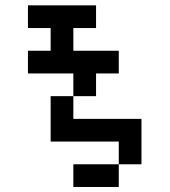

<svg xmlns="http://www.w3.org/2000/svg" viewBox="-20 -628 648 734"><path d="M434 0V86.8H260.4V0ZM260.4 -173.6H520.8V0H434V-86.8H173.6V-260.4H260.4ZM260.4 -520.8V-434H434V-347.2H347.2V-260.4H260.4V-347.2H86.8V-434H173.6V-520.8H86.8V-607.6H347.2V-520.8Z"/></svg>

Font: 8-bit Operator+ 8
Style: Regular
Weight: 400
Designer: GrandChaos9000
Version: Version 1.3.0 - August 1, 2014